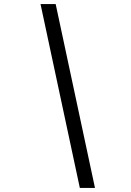

<svg xmlns="http://www.w3.org/2000/svg" viewBox="-20 -780 640 938"><path d="M370 138 178 -760H252L444 138Z"/></svg>

Font: IBM Plex Mono Text
Style: Italic
Weight: 450
Italic angle: -9°
Monospace: yes
Designer: Mike Abbink, Paul van der Laan, Pieter van Rosmalen
Foundry: Bold Monday
Version: Version 2.1